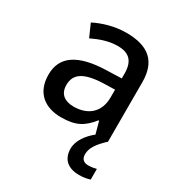

<svg xmlns="http://www.w3.org/2000/svg" viewBox="-183 -668 939 1013"><g transform="rotate(30 287.0 -161.5)"><path d="M422 115C422 76 446 43 491 0H494V-365C494 -491 427 -549 292 -549C220 -549 152 -528 101 -502L135 -425C181 -447 232 -466 287 -466C352 -466 390 -437 390 -358V-328L298 -325C127 -320 45 -263 45 -153C45 -41 117 10 214 10C304 10 347 -16 394 -75H398L418 -2C378 30 341 77 341 127C341 188 377 226 449 226C477 226 496 222 515 216V151C504 154 487 158 465 158C438 158 422 144 422 115ZM317 -257 389 -259V-212C389 -118 327 -72 244 -72C191 -72 154 -96 154 -152C154 -215 194 -252 317 -257Z"/></g></svg>

Font: Noto Sans Malayalam Medium
Style: Regular
Weight: 500
Designer: Jelle Bosma - Monotype Design Team
Foundry: Monotype Imaging Inc.
Version: Version 2.104